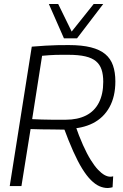

<svg xmlns="http://www.w3.org/2000/svg" viewBox="-20 -937 617 967"><path d="M29 0 140 -702Q178 -705 208.5 -707Q239 -709 267.5 -709.5Q296 -710 326 -710Q393 -710 438 -698.5Q483 -687 510 -664.5Q537 -642 549 -607.5Q561 -573 561 -527Q561 -451 531.5 -397.5Q502 -344 448 -316.5Q394 -289 319 -288L309 -284Q276 -285 246.5 -285Q217 -285 189 -285.5Q161 -286 134 -287L88 0ZM523 10Q501 10 480 0.5Q459 -9 437.5 -30.5Q416 -52 394 -87.5Q372 -123 348.5 -175.5Q325 -228 299 -299L357 -312Q378 -251 398 -206.5Q418 -162 437 -131.5Q456 -101 473.5 -82.5Q491 -64 506.5 -55.5Q522 -47 536 -47Q539 -47 542.5 -47.5Q546 -48 550 -49L547 6Q543 7 536 8.5Q529 10 523 10ZM311 -334Q371 -334 413.5 -355.5Q456 -377 478 -420Q500 -463 500 -525Q500 -561 491.5 -586.5Q483 -612 463.5 -628.5Q444 -645 410 -653Q376 -661 324 -661Q304 -661 288.5 -661Q273 -661 258.5 -660.5Q244 -660 228 -659Q212 -658 192 -656L142 -337Q166 -336 190 -335Q214 -334 243.5 -334Q273 -334 311 -334ZM500 -917 368 -744H302L226 -917H273L341 -778L452 -917Z"/></svg>

Font: Georama Light
Style: Italic
Weight: 300
Italic angle: -9°
Designer: Jean-Baptiste Levee
Foundry: Production Type
Version: Version 1.001